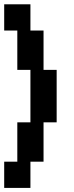

<svg xmlns="http://www.w3.org/2000/svg" viewBox="-20 -708 352 915"><path d="M62.5 187.5H0V125V62.5H62.5V0V-62.5V-125H125V-187.5V-250V-312.5V-375H62.5V-437.5V-500V-562.5H0V-625V-687.5H62.5H125V-625V-562.5H187.5V-500V-437.5V-375H250V-312.5V-250V-187.5V-125H187.5V-62.5V0V62.5H125V125V187.5Z"/></svg>

Font: PixelArmy
Style: Medium
Weight: 500
Version: Version 001.000